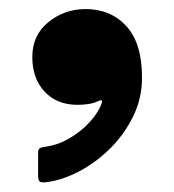

<svg xmlns="http://www.w3.org/2000/svg" viewBox="-20 -208 375 413"><path d="M49.5 -85.5Q49.5 -132.5 84.2 -160.5Q119 -188.5 164 -188.5Q218 -188.5 251.8 -151.8Q285.5 -115 285.5 -41Q285.5 4 266 43.2Q246.5 82.5 215.5 112.8Q184.5 143 148.5 161.5Q112.5 180 79 184Q69.5 185 65.8 182.8Q62 180.5 62 170V120.5Q62 113.5 65.2 111.2Q68.5 109 74.5 108Q102.5 105 128.5 90Q154.5 75 173.5 54Q192.5 33 199 13Q201.5 4.5 191 9.5Q175 17.5 146.5 17.5Q102.5 17.5 76 -10.8Q49.5 -39 49.5 -85.5Z"/></svg>

Font: Besley* Heavy
Style: Regular
Weight: 800
Designer: Owen Earl
Foundry: indestructible type*
Version: Version 3.000; ttfautohint (v1.8.3)